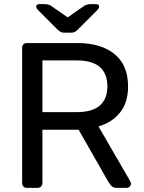

<svg xmlns="http://www.w3.org/2000/svg" viewBox="-20 -908 695 928"><path d="M110 0Q99 0 93 -6.5Q87 -13 87 -23V-676Q87 -687 93 -693.5Q99 -700 110 -700H354Q467 -700 533 -647Q599 -594 599 -490Q599 -413 560.5 -364.5Q522 -316 456 -297L610 -31Q613 -25 613 -20Q613 -12 606.5 -6Q600 0 592 0H544Q527 0 519 -9Q511 -18 505 -27L360 -281H185V-23Q185 -13 178.5 -6.5Q172 0 161 0ZM185 -366H350Q425 -366 462 -397.5Q499 -429 499 -491Q499 -552 462.5 -584Q426 -616 350 -616H185ZM291 -750Q283 -750 276 -752.5Q269 -755 258 -765L166 -857Q155 -868 155 -876Q155 -888 170 -888H197Q204 -888 212 -886Q220 -884 225 -881L307 -824L389 -881Q395 -884 402.5 -886Q410 -888 417 -888H444Q459 -888 459 -876Q459 -868 448 -857L356 -765Q346 -755 339 -752.5Q332 -750 323 -750Z"/></svg>

Font: RubikRegular
Style: Regular
Weight: 400
Designer: Hubert and Fischer
Foundry: Hubert and Fischer
Version: Version 2.300;gftools[0.9.30]